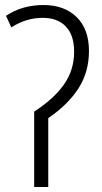

<svg xmlns="http://www.w3.org/2000/svg" viewBox="-20 -744 405 764"><path d="M334 -541Q334 -457 292 -392Q250 -327 172 -274V0H116V-300Q195 -351 235 -408.5Q275 -466 275 -538Q275 -604 242 -638.5Q209 -673 150 -673Q84 -673 25 -635L4 -681Q68 -724 153 -724Q236 -724 285 -676Q334 -628 334 -541Z"/></svg>

Font: Noto Sans UI NarrowLight
Style: Regular
Weight: 300
Width: 4
Designer: Monotype Design Team
Foundry: Monotype Imaging Inc.
Version: Version 1.001